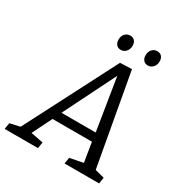

<svg xmlns="http://www.w3.org/2000/svg" viewBox="-234 -1017 1105 1164"><g transform="rotate(30 319.0 -435.5)"><path d="M569.9 -44.5 551.5 -64.5 632.4 -43.5 625.7 0H383.6L391 -43.5L491.5 -63.2L485.5 -49.5L459.5 -210.3L467.9 -197.3H176.4L191.8 -209.6L112.6 -49.8L109.6 -61.9L204.8 -43.5L197.4 0H-35.7L-28.3 -43.5L59 -63.9L34.9 -46.1L369.9 -696.7L451.9 -699.7ZM207.2 -243.1 202.2 -256.9H463.5L455.9 -241.5L390.3 -649.5L409.4 -649.2ZM333.3 -766.6Q313.9 -766.6 302.7 -779.8Q291.5 -793 291.5 -814.4Q291.5 -839.2 305.7 -855Q319.9 -870.9 342.3 -870.9Q361.7 -870.9 373.1 -858.2Q384.5 -845.5 384.5 -823.8Q384.5 -799.4 369.9 -783Q355.4 -766.6 333.3 -766.6ZM522.8 -766.6Q503.4 -766.6 492.2 -779.8Q481 -793 481 -814.4Q481 -839.2 495.2 -855Q509.4 -870.9 531.8 -870.9Q551.2 -870.9 562.5 -858.2Q573.9 -845.5 573.9 -823.8Q573.9 -799.4 559.4 -783Q544.8 -766.6 522.8 -766.6Z"/></g></svg>

Font: Bitter Thin
Style: Italic
Weight: 100
Italic angle: -9°
Designer: Sol Matas, and Bitter project Authors
Foundry: Sol Matas
Version: Version 2.002